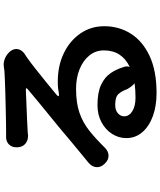

<svg xmlns="http://www.w3.org/2000/svg" viewBox="66 -876 868 1040"><g transform="rotate(-90 500.0 -356.0)"><path d="M569 -61Q560 -68 552 -78.5Q544 -89 537 -101Q527 -130 511 -148Q495 -166 452 -166Q423 -166 406.5 -151.5Q390 -137 390 -118Q390 -90 418 -73Q446 -56 491 -56Q533 -56 569 -61ZM222 -697Q221 -726 238.5 -742.5Q256 -759 285 -757Q289 -757 289.5 -757Q290 -757 293.5 -757Q297 -757 311 -757Q327 -757 359 -757.5Q391 -758 431 -759Q471 -760 511.5 -761Q552 -762 585 -763.5Q618 -765 635 -766L657 -769Q681 -773 705 -762.5Q729 -752 744 -732Q758 -712 753.5 -692Q749 -672 730 -658Q727 -656 720 -651.5Q713 -647 706 -642Q679 -623 644.5 -595.5Q610 -568 574 -539Q538 -510 507 -484Q488 -468 514 -471Q529 -474 542 -475.5Q555 -477 579 -477Q664 -477 731.5 -444.5Q799 -412 838.5 -355Q878 -298 878 -225Q878 -146 838 -82Q798 -18 717.5 20Q637 58 516 58Q446 58 391 38Q336 18 304 -19Q272 -56 272 -106Q272 -147 294.5 -182.5Q317 -218 357.5 -240Q398 -262 451 -262Q519 -262 560.5 -242.5Q602 -223 624 -190.5Q646 -158 658 -117Q663 -101 657 -87Q747 -130 747 -227Q747 -272 719.5 -306Q692 -340 645 -359Q598 -378 539 -378Q462 -378 409 -359.5Q356 -341 312.5 -306.5Q269 -272 222 -224Q202 -203 178 -202Q154 -201 133 -223Q113 -244 114.5 -267.5Q116 -291 138 -310Q190 -352 242.5 -396Q295 -440 339 -477Q367 -500 403.5 -529.5Q440 -559 475.5 -588.5Q511 -618 537 -640Q549 -650 533 -650Q504 -649 460.5 -647Q417 -645 374.5 -643.5Q332 -642 306 -640Q296 -639 293.5 -639Q291 -639 289 -638Q260 -637 241.5 -652.5Q223 -668 222 -697Z"/></g></svg>

Font: Chiron GoRound TC
Style: Bold
Weight: 700
Designer: Ryoko NISHIZUKA 西塚涼子 (kana, bopomofo & ideographs); Paul D. Hunt (Latin, Greek & Cyrillic); Sandoll Communications 산돌커뮤니
Foundry: Adobe
Version: Version 1.000;hotconv 1.1.1;makeotfexe 2.6.0